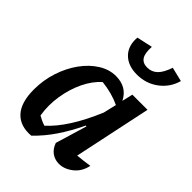

<svg xmlns="http://www.w3.org/2000/svg" viewBox="-209 -827 940 940"><g transform="rotate(45 261.5 -356.5)"><path d="M174 5Q102 11 62.5 -31.5Q23 -74 23 -164Q23 -229 42.5 -288.5Q62 -348 95.5 -394.5Q129 -441 172 -468Q215 -495 261 -495Q337 -495 369 -431L382 -487H487L402 -85Q422 -87 442 -89.5Q462 -92 483 -95Q473 -47 438.5 -20Q404 7 367 7Q339 7 317 -8.5Q295 -24 284 -55L333 -218L328 -219Q295 -150 257.5 -94.5Q220 -39 174 5ZM136 -97Q148 -90 160 -84.5Q172 -79 185 -75Q272 -153 345 -326L361 -394Q307 -420 236 -428Q198 -395 172 -341Q146 -287 136 -223Q126 -159 136 -97ZM328 -572Q266 -572 231.5 -607Q197 -642 202 -702L284 -720Q281 -673 295 -652.5Q309 -632 339 -632Q370 -632 391.5 -652.5Q413 -673 429 -720L503 -702Q487 -644 439 -608Q391 -572 328 -572Z"/></g></svg>

Font: Piazzolla SemiBold
Style: Italic
Weight: 600
Italic angle: -11.3°
Designer: Juan Pablo del Peral
Foundry: Huerta Tipografica
Version: Version 1.330